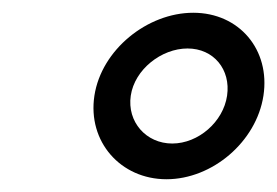

<svg xmlns="http://www.w3.org/2000/svg" viewBox="-20 -776 435 301"><path d="M128 -626C117 -554 169 -495 241 -495C313 -495 382 -554 393 -626C404 -698 355 -756 283 -756C211 -756 139 -698 128 -626ZM185 -626C191 -667 233 -700 274 -700C315 -700 342 -667 336 -626C330 -585 291 -551 250 -551C209 -551 179 -585 185 -626Z"/></svg>

Font: Charger Sport
Style: NrwObl
Weight: 400
Designer: Jasper
Foundry: Cannot Into Space Fonts
Version: Version 1.1